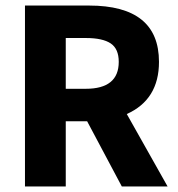

<svg xmlns="http://www.w3.org/2000/svg" viewBox="-20 -672 640 692"><path d="M70 0V-652H301Q553 -652 553 -449Q553 -313 437 -261L584 0H419L294 -235H217V0ZM217 -352H289Q408 -352 408 -449Q408 -496 379 -515.5Q350 -535 289 -535H217Z"/></svg>

Font: TypoPRO Source Code Pro
Style: Bold
Weight: 700
Monospace: yes
Designer: Paul D. Hunt, Teo Tuominen
Foundry: Adobe Systems Incorporated
Version: Version 2.010;PS 1.0;hotconv 1.0.84;makeotf.lib2.5.63406